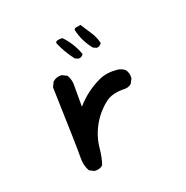

<svg xmlns="http://www.w3.org/2000/svg" viewBox="-103 -640 706 730"><g transform="rotate(-20 250.0 -275.0)"><path d="M158 -5 139 -15Q125 -40 126 -72Q127 -104 119 -358L129 -378Q145 -392 166 -390L186 -380Q199 -358 197 -331V-251Q219 -276 243.5 -294.5Q268 -313 298.5 -327Q329 -341 372 -337Q388 -335 401 -325Q413 -310 411 -288L401 -269Q388 -257 366 -259Q321 -259 295.5 -239.5Q270 -220 251 -194.5Q232 -169 220.5 -139.5Q209 -110 206 -77Q203 -44 193 -15Q180 -3 158 -5ZM248 -427 234 -433Q205 -471 188 -512L191 -518Q203 -523 217 -521Q252 -484 268 -438Q260 -427 248 -427ZM327 -442 313 -448Q281 -488 271 -535L275 -541L298 -545Q312 -523 326.5 -501.5Q341 -480 347 -454Q339 -442 327 -442Z"/></g></svg>

Font: Kosefont JP
Style: Regular
Weight: 400
Designer: Nozomi Seto 瀬戸のぞみ
Version: Version 3.00;June 19, 2020